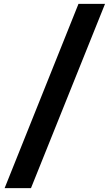

<svg xmlns="http://www.w3.org/2000/svg" viewBox="-20 -770 566 998"><path d="M4 208 388 -750H526L141 208Z"/></svg>

Font: Teachers
Style: Regular
Weight: 400
Designer: Alfredo Marco Pradil, Chank Diesel
Version: Version 1.001